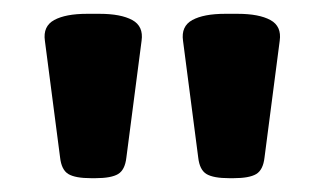

<svg xmlns="http://www.w3.org/2000/svg" viewBox="-20 -722 470 278"><path d="M112 -464Q89 -464 79 -470Q69 -476 67 -494L45 -663Q42 -684 58.5 -693Q75 -702 106 -702H124Q155 -702 171.5 -693Q188 -684 185 -663L163 -494Q161 -476 151 -470Q141 -464 118 -464ZM312 -464Q289 -464 279 -470Q269 -476 267 -494L245 -663Q242 -684 258.5 -693Q275 -702 306 -702H324Q355 -702 371.5 -693Q388 -684 385 -663L363 -494Q361 -476 351 -470Q341 -464 318 -464Z"/></svg>

Font: Asap Expanded ExtraBold
Style: Regular
Weight: 800
Width: 7
Designer: Pablo Cosgaya
Foundry: Omnibus-Type
Version: Version 3.001; ttfautohint (v1.8.4.7-5d5b)